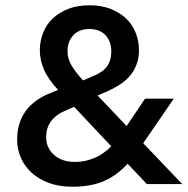

<svg xmlns="http://www.w3.org/2000/svg" viewBox="-20 -698 712 728"><path d="M464 -77Q421 -31 372 -10.5Q323 10 254 10Q204 10 165 -4.5Q126 -19 99.5 -43.5Q73 -68 59 -100Q45 -132 45 -168Q45 -296 173 -346L200 -357Q160 -401 145.5 -437Q131 -473 131 -507Q131 -541 143 -572.5Q155 -604 179 -627Q203 -650 238 -664Q273 -678 319 -678Q365 -678 400 -664Q435 -650 459 -627Q483 -604 495 -572.5Q507 -541 507 -507Q507 -456 477.5 -416.5Q448 -377 376 -347L350 -336L460 -220L530 -324H639L523 -155L671 0H537ZM265 -84Q300 -84 334.5 -97.5Q369 -111 402 -143L261 -293L227 -278Q193 -264 174 -239Q155 -214 155 -178Q155 -137 185 -110.5Q215 -84 265 -84ZM236 -503Q236 -477 250 -452Q264 -427 295 -393L332 -409Q370 -424 386 -446.5Q402 -469 402 -503Q402 -541 380 -564.5Q358 -588 319 -588Q280 -588 258 -564.5Q236 -541 236 -503Z"/></svg>

Font: Gantari SemiBold
Style: Regular
Weight: 600
Designer: Anugrah Pasau
Foundry: Lafontype
Version: Version 1.000; ttfautohint (v1.8.4)